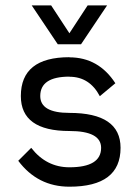

<svg xmlns="http://www.w3.org/2000/svg" viewBox="-20 -704 523 724"><path d="M361.3 -146.5Q361.3 -210 241.7 -210Q58.6 -210 58.6 -341.8Q58.6 -488.3 241.7 -488.3V-487.8Q351.6 -487.8 415 -390.1L356.4 -341.3Q317.9 -414.6 241.7 -414.6V-415Q131.8 -415 131.8 -341.8Q131.8 -278.3 241.7 -278.3Q434.6 -278.3 434.6 -146.5Q434.6 0 241.7 0Q122.1 0 48.8 -97.7L97.7 -146.5Q154.8 -73.2 241.7 -73.2Q361.3 -73.2 361.3 -146.5ZM172.9 -683.6 241.7 -578.6 310.5 -683.6H383.8L285.6 -537.1H197.8L99.6 -683.6Z"/></svg>

Font: Sanitrixie
Style: Regular
Weight: 400
Designer: Jayvee D. Enaguas (Grand Chaos)
Version: Version 1.1 - 6/9/2013